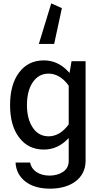

<svg xmlns="http://www.w3.org/2000/svg" viewBox="-20 -873 600 1127"><path d="M343.3 -825.2 280.8 -853 208 -615.2H297.9ZM39.1 -256.3C39.1 -176.3 56.6 -112.8 92.3 -65.9C127.9 -18.6 176.3 4.9 237.3 4.9C293 4.9 341.8 -17.6 383.3 -63V71.3C383.3 99.6 372.1 121.1 350.1 135.7C328.1 150.4 301.3 157.7 270.5 157.7C208.5 157.7 164.6 126.5 156.7 81.1H71.3C73.7 127.4 93.3 165 129.4 192.9C165.5 220.7 213.9 234.4 274.9 234.4C393.6 234.4 482.4 175.3 482.4 71.3V-513.7H399.9L388.2 -444.8C347.2 -492.2 296.9 -518.6 237.8 -518.6C176.3 -518.6 127.9 -495.1 92.3 -447.8C56.6 -400.4 39.1 -336.4 39.1 -256.3ZM138.2 -256.3C138.2 -311.5 149.4 -356.4 172.4 -390.1C195.3 -423.8 226.1 -440.9 265.6 -440.9C311 -440.9 352.5 -413.6 383.3 -370.1V-143.1C352.5 -100.1 311.5 -72.8 266.1 -72.8C226.6 -72.8 195.8 -89.4 172.9 -123C149.9 -156.7 138.2 -201.2 138.2 -256.3Z"/></svg>

Font: Estedad Medium
Style: Regular
Weight: 500
Designer: Amin Abedi
Version: Version 7.3